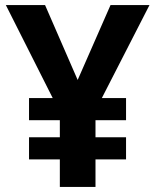

<svg xmlns="http://www.w3.org/2000/svg" viewBox="-20 -734 612 754"><path d="M285 -420 414 -714H567L380 -349H475V-262H355V-195H475V-108H355V0H215V-108H94V-195H215V-262H94V-349H187L3 -714H157Z"/></svg>

Font: Noto Sans Telugu
Style: Bold
Weight: 700
Designer: Jelle Bosma - Monotype Design Team
Foundry: Monotype Imaging Inc.
Version: Version 2.005; ttfautohint (v1.8.4.7-5d5b)